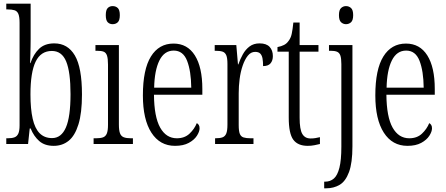

<svg xmlns="http://www.w3.org/2000/svg" viewBox="-20 -780 2415 1040"><path d="M271 10Q222 10 192.5 -16Q163 -42 146 -84H141L132 0H14V-31H22Q44 -31 58 -36Q72 -41 79 -56Q86 -71 86 -101V-656Q86 -689 79.5 -704.5Q73 -720 58.5 -724.5Q44 -729 21 -729H14V-760H146V-569Q146 -551 145.5 -527.5Q145 -504 144.5 -480.5Q144 -457 143 -438H145Q161 -486 191.5 -515.5Q222 -545 274 -545Q347 -545 385.5 -479.5Q424 -414 424 -268Q424 -168 405 -106.5Q386 -45 352 -17.5Q318 10 271 10ZM262 -32Q312 -32 337 -89.5Q362 -147 362 -270Q362 -390 338.5 -447Q315 -504 261 -504Q201 -504 173 -446Q145 -388 145 -269Q145 -190 157 -137Q169 -84 195 -58Q221 -32 262 -32Z M487 0V-31H500Q524 -31 538 -36Q552 -41 558.5 -56.5Q565 -72 565 -104V-430Q565 -463 559.5 -479Q554 -495 541.5 -500Q529 -505 505 -505H497V-536H624V-106Q624 -74 630 -58Q636 -42 650.5 -36.5Q665 -31 689 -31H700V0ZM590 -649Q574 -649 563.5 -659.5Q553 -670 553 -698Q553 -726 563.5 -736.5Q574 -747 590 -747Q607 -747 618 -736.5Q629 -726 629 -698Q629 -670 618 -659.5Q607 -649 590 -649Z M928 10Q846 10 800 -61.5Q754 -133 754 -263Q754 -404 797.5 -474Q841 -544 920 -544Q995 -544 1035.5 -480Q1076 -416 1076 -298V-267H814Q815 -147 847.5 -89Q880 -31 938 -31Q980 -31 1006.5 -56Q1033 -81 1046 -113Q1052 -110 1056.5 -103.5Q1061 -97 1061 -85Q1061 -67 1046.5 -44.5Q1032 -22 1002.5 -6Q973 10 928 10ZM1016 -305Q1015 -395 993.5 -450.5Q972 -506 921 -506Q870 -506 843.5 -452.5Q817 -399 815 -305Z M1145 0V-31H1147Q1171 -31 1185 -36Q1199 -41 1205.5 -56.5Q1212 -72 1212 -105V-433Q1212 -466 1205.5 -481Q1199 -496 1185 -500.5Q1171 -505 1146 -505H1143V-536H1260L1269 -431H1271Q1281 -460 1295.5 -486Q1310 -512 1332 -528.5Q1354 -545 1386 -545Q1423 -545 1440.5 -526Q1458 -507 1458 -476Q1458 -452 1445.5 -437Q1433 -422 1405 -422Q1405 -446 1402 -463Q1399 -480 1390 -489.5Q1381 -499 1362 -499Q1339 -499 1322.5 -478.5Q1306 -458 1294.5 -424.5Q1283 -391 1278 -352Q1273 -313 1273 -275V-103Q1273 -70 1279 -55Q1285 -40 1299.5 -35.5Q1314 -31 1337 -31H1353V0Z M1647 10Q1593 10 1568.5 -23.5Q1544 -57 1544 -143V-500H1483V-525Q1504 -529 1518.5 -536.5Q1533 -544 1542 -557Q1555 -573 1560 -596Q1565 -619 1569 -658H1603V-536H1705V-500H1603V-142Q1603 -79 1617.5 -54.5Q1632 -30 1662 -30Q1677 -30 1688.5 -32Q1700 -34 1713 -37V0Q1701 3 1683.5 6.5Q1666 10 1647 10Z M1736 240V204H1741Q1769 204 1788.5 187Q1808 170 1818.5 128.5Q1829 87 1829 15V-433Q1829 -464 1823.5 -479.5Q1818 -495 1805 -500Q1792 -505 1771 -505H1762V-536H1889V13Q1889 102 1870.5 152Q1852 202 1820 221Q1788 240 1747 240ZM1854 -649Q1839 -649 1827.5 -659.5Q1816 -670 1816 -698Q1816 -726 1827.5 -736.5Q1839 -747 1854 -747Q1870 -747 1881.5 -736.5Q1893 -726 1893 -698Q1893 -670 1881.5 -659.5Q1870 -649 1854 -649Z M2187 10Q2105 10 2059 -61.5Q2013 -133 2013 -263Q2013 -404 2056.5 -474Q2100 -544 2179 -544Q2254 -544 2294.5 -480Q2335 -416 2335 -298V-267H2073Q2074 -147 2106.5 -89Q2139 -31 2197 -31Q2239 -31 2265.5 -56Q2292 -81 2305 -113Q2311 -110 2315.5 -103.5Q2320 -97 2320 -85Q2320 -67 2305.5 -44.5Q2291 -22 2261.5 -6Q2232 10 2187 10ZM2275 -305Q2274 -395 2252.5 -450.5Q2231 -506 2180 -506Q2129 -506 2102.5 -452.5Q2076 -399 2074 -305Z"/></svg>

Font: Noto Serif Khmer ExtraCondensed Light
Style: Regular
Weight: 300
Width: 2
Designer: Danh Hong and the Monotype Design Team
Foundry: Monotype Imaging Inc.
Version: Version 2.004